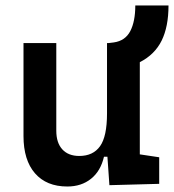

<svg xmlns="http://www.w3.org/2000/svg" viewBox="-20 -676 640 706"><path d="M227.5 9.8Q150.9 9.8 108.6 -38.8Q66.4 -87.4 66.4 -175.8V-517.6H187V-195.3Q187 -150.9 209.2 -126.7Q231.4 -102.5 271.5 -102.5Q322.3 -102.5 347.9 -138.4Q373.5 -174.3 373.5 -258.8V-517.6H378.9L398.4 -520Q440.4 -525.9 459 -561.5Q477.5 -597.2 477.5 -655.8H599.6Q599.6 -578.1 574.5 -526.9Q549.3 -475.6 494.1 -447.3V-108.4L565.4 -97.7V0L382.3 4.9L375 -99.6H362.3Q350.1 -46.9 314.7 -18.6Q279.3 9.8 227.5 9.8Z"/></svg>

Font: Cascadia Mono NF SemiBold
Style: Regular
Weight: 600
Monospace: yes
Designer: Aaron Bell
Foundry: Saja Typeworks
Version: Version 2404.023; ttfautohint (v1.8.4)